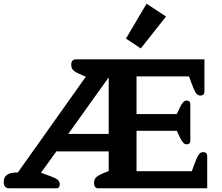

<svg xmlns="http://www.w3.org/2000/svg" viewBox="-21 -1015 1196 1035"><path d="M658 -807 769 -995 874 -926 738 -754ZM-1 -35Q-1 -60 17 -72.5Q35 -85 65 -85H75L442 -602L429 -607Q391 -622 377 -633.5Q363 -645 363 -666Q363 -681 370 -688Q377 -695 387 -695H1081V-523Q1081 -512 1076 -506Q1071 -500 1058 -500Q1044 -500 1034 -515.5Q1024 -531 1010 -570L998 -603H715V-400H932L949 -436Q958 -455 966.5 -464Q975 -473 984 -473Q1005 -473 1005 -453V-257Q1005 -237 984 -237Q975 -237 966.5 -246Q958 -255 949 -274L932 -310H715V-92H1013L1025 -125Q1039 -164 1049 -179.5Q1059 -195 1073 -195Q1086 -195 1091 -189Q1096 -183 1096 -172V0H508Q498 0 492 -7Q486 -14 486 -29Q486 -50 500 -61.5Q514 -73 552 -88L565 -93V-199H283L200 -84L254 -64Q281 -54 291 -45Q301 -36 301 -22Q301 0 284 0H28Q14 0 6.5 -9Q-1 -18 -1 -35ZM565 -293V-598L347 -293Z"/></svg>

Font: Maitree
Style: Bold
Weight: 700
Designer: CadsonDemak Team
Foundry: CadsonDemak
Version: Version 1.002